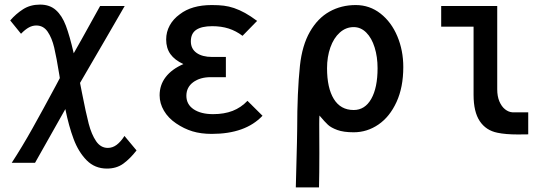

<svg xmlns="http://www.w3.org/2000/svg" viewBox="-20 -576 2440 836"><path d="M264.5 -101 132.5 133H31Q76 64 121.8 -17.8Q167.5 -99.5 222.5 -202L240.5 -236L238.5 -249Q226 -326.5 216 -368.8Q206 -411 187.5 -438Q169 -465 138 -465Q121.5 -465 105.8 -456.5Q90 -448 71.5 -429L24.5 -487Q49 -515.5 80.5 -535.8Q112 -556 154.5 -556Q196.5 -556 223.2 -532.2Q250 -508.5 266.8 -464.2Q283.5 -420 301 -344Q334.5 -402.5 376 -478L416 -550H523Q495.5 -501.5 442 -410Q366 -280.5 328.5 -215L337 -171.5Q354 -84.5 366.2 -37.5Q378.5 9.5 398.5 38.8Q418.5 68 449.5 68Q470 68 487.8 54.8Q505.5 41.5 522 16L574.5 79Q546.5 115 517 136.5Q487.5 158 445.5 158Q393 158 357.2 121.8Q321.5 85.5 300.5 29.2Q279.5 -27 264.5 -101Z M746.5 -39Q712.5 -62 693.8 -94Q675 -126 675 -161Q675 -206 701.5 -240.5Q728 -275 778.5 -297Q740.5 -314.5 722 -340.5Q703.5 -366.5 703.5 -404Q703.5 -437 719 -465.2Q734.5 -493.5 763 -514Q814.5 -554 902 -554Q933 -554 954.8 -551.2Q976.5 -548.5 999 -541Q1023.5 -532.5 1047 -519.5Q1070.5 -506.5 1099.5 -485L1036 -420Q1007.5 -441.5 975.5 -451.8Q943.5 -462 904 -462Q858 -462 834.5 -446.2Q811 -430.5 811 -396Q811 -363.5 835.8 -345.8Q860.5 -328 904 -328H963.5V-240H898Q851 -240 821.2 -218Q791.5 -196 791.5 -159Q791.5 -121.5 823.2 -100.2Q855 -79 908 -79Q956 -79 992.8 -93.2Q1029.5 -107.5 1057.5 -137L1123 -72Q1048.5 7 902 7Q855 7 818 -4.2Q781 -15.5 746.5 -39Z M1268 240 1273 44 1274 -14.5Q1274 -175.5 1286 -290Q1295.5 -378.5 1329.5 -437.8Q1363.5 -497 1414.8 -525.5Q1466 -554 1529 -554Q1589.5 -554 1636.8 -517Q1684 -480 1710 -418.2Q1736 -356.5 1736 -284Q1736 -196 1706.5 -131.8Q1677 -67.5 1627.8 -33.8Q1578.5 0 1520 0Q1476 0 1448.8 -10Q1421.5 -20 1407.8 -32.8Q1394 -45.5 1371 -73Q1370 -65 1370 -35.5L1370.5 89.5Q1370.5 181.5 1369 240ZM1624 -279Q1624 -328.5 1611.2 -369.5Q1598.5 -410.5 1574.8 -434.2Q1551 -458 1520 -458Q1486 -458 1459.5 -434.2Q1433 -410.5 1418.5 -369.5Q1404 -328.5 1404 -279Q1404 -193 1433.5 -145Q1463 -97 1520 -97Q1569 -97 1596.5 -145.5Q1624 -194 1624 -279Z M2042 -163V-460H1901V-550H2145V-187Q2145 -156.5 2154.5 -134.2Q2164 -112 2179.2 -100Q2194.5 -88 2211 -87H2280V9L2235.5 9.5Q2181 9.5 2146 2Q2096 -8 2069 -48.5Q2042 -89 2042 -163Z"/></svg>

Font: JuliaMono
Style: Bold
Weight: 700
Monospace: yes
Designer: cormullion
Foundry: corm
Version: Version 0.055; ttfautohint (v1.8.4)